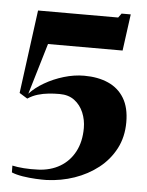

<svg xmlns="http://www.w3.org/2000/svg" viewBox="-55 -806 665 868"><g transform="rotate(5 278.0 -372.5)"><path d="M29.5 -34.5Q51.5 -29.5 82.2 -27.2Q113 -25 148 -26.5Q203.5 -29 246 -54Q288.5 -79 312.5 -124.2Q336.5 -169.5 336.5 -231.5Q336.5 -268.5 322.8 -301.5Q309 -334.5 282 -355Q255 -375.5 214 -375.5Q189 -375.5 164.2 -373Q139.5 -370.5 115.8 -363.5Q92 -356.5 70 -342L33.5 -364.5L84 -743H447.5L461.5 -762H503L480.5 -596H142L73 -364.5Q99 -393 139 -416.2Q179 -439.5 225.8 -453.5Q272.5 -467.5 318 -467.5Q380.5 -467.5 427.2 -446.8Q474 -426 499.8 -383.2Q525.5 -340.5 525.5 -274.5Q525.5 -207.5 497.8 -154.5Q470 -101.5 422.5 -64.2Q375 -27 314.8 -6.2Q254.5 14.5 189 17Q169.5 17.5 139.8 16Q110 14.5 80.2 9.8Q50.5 5 30 -3.5Z"/></g></svg>

Font: Merriweather 144pt Black
Style: Regular
Weight: 900
Version: Version 2.100